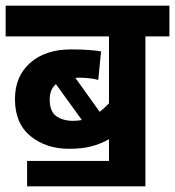

<svg xmlns="http://www.w3.org/2000/svg" viewBox="-20 -642 620 680"><path d="M76 -72H366V-149Q336 -132 303 -123.5Q270 -115 225 -115Q143 -115 88 -160Q33 -205 33 -291Q33 -372 87 -419.5Q141 -467 232 -467Q266 -467 293.5 -465Q321 -463 338 -460L328 -359Q313 -363 295 -365Q277 -367 257 -367Q252 -367 247 -366L333 -246Q349 -258 366 -276V-513H0V-622H580V-513H495V18H76ZM156 -290Q156 -247 179.5 -230.5Q203 -214 239 -214Q255 -214 270 -217L178 -344Q156 -325 156 -290Z"/></svg>

Font: Noto Sans SemiCondensed
Style: Bold
Weight: 700
Width: 4
Designer: Monotype Design Team
Foundry: Monotype Imaging Inc.
Version: Version 2.013; ttfautohint (v1.8.4.7-5d5b)